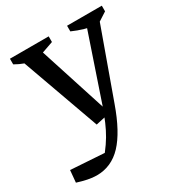

<svg xmlns="http://www.w3.org/2000/svg" viewBox="-194 -599 856 914"><g transform="rotate(-30 234.0 -142.0)"><path d="M-30 182 -24 116 160 128Q185 96 202 67Q219 38 233 5.5Q247 -27 262 -69L400 -476H470L317 -51Q271 79 213 140.5Q155 202 74 202Q51 202 24.5 196.5Q-2 191 -30 182ZM194 -8 26 -476H130L275 -26ZM98 -417Q70 -422 43.5 -431.5Q17 -441 -7 -455V-486H206V-455ZM439 -417Q405 -422 371.5 -431.5Q338 -441 307 -455V-486H498V-455Z"/></g></svg>

Font: Piazzolla 24pt Medium
Style: Regular
Weight: 500
Designer: Juan Pablo del Peral
Foundry: Huerta Tipografica
Version: Version 2.005